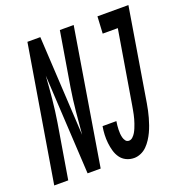

<svg xmlns="http://www.w3.org/2000/svg" viewBox="-173 -853 935 979"><g transform="rotate(-20 294.0 -363.5)"><path d="M391 8Q368 8 348.5 -1.5Q329 -11 317 -28Q305 -45 299 -66Q293 -87 290.5 -109.5Q288 -132 289 -154.5Q290 -177 294 -200H369Q367 -189 366 -177.5Q365 -166 364.5 -155Q364 -144 365 -133Q366 -122 368.5 -112Q371 -102 377.5 -93Q384 -84 396 -84Q407 -84 416.5 -93Q426 -102 432 -112.5Q438 -123 442.5 -134Q447 -145 451 -156.5Q455 -168 458 -179Q461 -190 463.5 -201.5Q466 -213 468 -224.5Q470 -236 472 -247L538 -643H456L461 -735H629L546 -232Q543 -214 539 -195.5Q535 -177 530 -159Q525 -141 518.5 -122.5Q512 -104 504 -87Q496 -70 485 -53Q474 -36 460 -22Q446 -8 427.5 0Q409 8 391 8ZM-41 0 81 -735H151L181 -194Q186 -255 192 -317Q198 -379 208 -441L257 -735H332L211 0H140L110 -541Q106 -480 100 -418Q94 -356 84 -294L35 0Z"/></g></svg>

Font: Iosevka SS04 SmBd Ex Obl
Style: Regular
Weight: 600
Width: 7
Italic angle: -9°
Monospace: yes
Designer: Belleve Invis
Foundry: Belleve Invis
Version: Version 19.0.0; ttfautohint (v1.8.4)